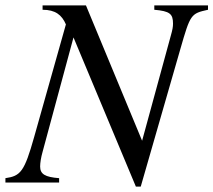

<svg xmlns="http://www.w3.org/2000/svg" viewBox="-40 -673 787 708"><path d="M727 -653H529V-637C586 -632 598 -622 598 -586C598 -574 596 -563 590 -542L484 -154L277 -653H117V-637C164 -637 188 -618 203 -583L86 -168C50 -40 36 -24 -20 -16V0H178V-16C126 -20 108 -31 108 -59C108 -72 111 -92 117 -113L231 -535L461 15H479L625 -492C662 -621 664 -623 727 -637Z"/></svg>

Font: STIXGeneral
Style: Italic
Weight: 400
Italic angle: -16.33°
Designer: MicroPress Inc., with final additions and corrections provided by Coen Hoffman, Elsevier (retired)
Version: Version 1.1.0